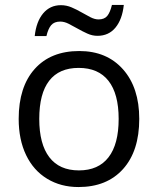

<svg xmlns="http://www.w3.org/2000/svg" viewBox="-20 -753 644 783"><path d="M547.9 -268.1Q547.9 -137.2 481.9 -63.7Q416 9.8 299.8 9.8Q228 9.8 172.4 -23.9Q116.7 -57.6 86.4 -120.6Q56.2 -183.6 56.2 -268.1Q56.2 -398.9 121.6 -471.9Q187 -544.9 303.2 -544.9Q415.5 -544.9 481.7 -470.2Q547.9 -395.5 547.9 -268.1ZM140.1 -268.1Q140.1 -165.5 181.2 -111.8Q222.2 -58.1 301.8 -58.1Q381.3 -58.1 422.6 -111.6Q463.9 -165 463.9 -268.1Q463.9 -370.1 422.6 -423.1Q381.3 -476.1 300.8 -476.1Q221.2 -476.1 180.7 -423.8Q140.1 -371.6 140.1 -268.1ZM377.4 -606.9Q356.4 -606.9 336.4 -616Q316.4 -625 297.1 -636Q277.8 -647 260 -656Q242.2 -665 225.6 -665Q201.2 -665 188.7 -650.4Q176.3 -635.7 169.4 -606H121.6Q127.9 -665 156 -698.5Q184.1 -731.9 228.5 -731.9Q251 -731.9 272 -722.9Q293 -713.9 312 -702.9Q331.1 -691.9 348.6 -682.9Q366.2 -673.8 381.8 -673.8Q405.8 -673.8 417.5 -688.2Q429.2 -702.6 436.5 -732.9H484.9Q478.5 -673.8 450.9 -640.4Q423.3 -606.9 377.4 -606.9Z"/></svg>

Font: Open Sans Y to K
Style: Regular
Weight: 400
Version: Version 1.10